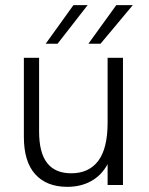

<svg xmlns="http://www.w3.org/2000/svg" viewBox="-20 -717 576 744"><path d="M72.5 -186.5V-493H131.5V-207.5Q131.5 -125 162.8 -85.2Q194 -45.5 256 -45.5Q324.5 -45.5 360.8 -93.8Q397 -142 397 -242V-493H456.5V0H397V-81Q373.5 -37.5 333.2 -15.2Q293 7 241 7Q160.5 7 116.5 -41.8Q72.5 -90.5 72.5 -186.5ZM430.5 -697H494.5L369.5 -547.5H322.5ZM264.5 -697H319.5L203 -547.5H157Z"/></svg>

Font: HK Grotesk Light
Style: Regular
Weight: 300
Designer: Alfredo Marco Pradil
Foundry: Hanken Design Co.
Version: Version 3.001